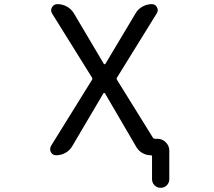

<svg xmlns="http://www.w3.org/2000/svg" viewBox="-20 -775 1040 933"><path d="M484.4 -464.8Q485.4 -462.9 488.3 -462.9Q491.2 -462.9 492.2 -464.8L638.7 -710Q650.4 -730.5 671.9 -742.7Q693.4 -754.9 717.8 -754.9Q734.4 -754.9 742.7 -739.7Q751 -724.6 742.2 -710.9L548.8 -398.4Q544.9 -392.6 548.8 -386.7L722.7 -106.4Q726.6 -100.6 733.4 -100.6H745.1Q768.6 -100.6 785.6 -83.5Q802.7 -66.4 802.7 -43V95.7Q802.7 113.3 790.5 125.5Q778.3 137.7 760.7 137.7Q743.2 137.7 731 125.5Q718.8 113.3 718.8 95.7V-14.6Q718.8 -20.5 712.9 -20.5Q691.4 -20.5 672.4 -31.2Q653.3 -42 642.6 -60.5L490.2 -321.3Q489.3 -323.2 486.3 -323.2Q483.4 -323.2 482.4 -321.3L332 -66.4Q320.3 -44.9 298.8 -32.7Q277.3 -20.5 252.9 -20.5Q235.4 -20.5 227.5 -35.2Q223.6 -43 223.6 -49.8Q223.6 -57.6 227.5 -65.4L426.8 -386.7Q430.7 -392.6 426.8 -398.4L233.4 -709Q228.5 -716.8 228.5 -724.6Q228.5 -732.4 232.4 -739.3Q241.2 -754.9 258.8 -754.9Q284.2 -754.9 305.7 -742.7Q327.1 -730.5 339.8 -709Z"/></svg>

Font: Rounded Mgen+ 1mn regular
Style: Regular
Weight: 400
Designer: [Source Han Sans]
Ryoko NISHIZUKA  (kana & ideographs); Paul D. Hunt (Latin, Greek & Cyrillic); Wenlong ZHANG  (bopomofo
Version: Version 1.059.20150602